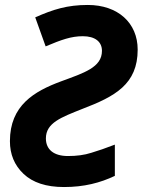

<svg xmlns="http://www.w3.org/2000/svg" viewBox="-20 -744 575 774"><path d="M238 10C319 10 384 -7 443 -35V-161C407 -147 375 -136 348 -128C320 -119 289 -115 254 -115C197 -115 165 -141 165 -186C165 -249 227 -271 312 -305C443 -355 535 -404 535 -544C535 -652 455 -724 334 -724C251 -724 194 -706 122 -674L164 -557C228 -584 267 -598 314 -598C363 -598 391 -576 391 -539C391 -472 318 -450 226 -416C118 -376 20 -319 20 -175C20 -122 38 -78 75 -43C112 -8 166 10 238 10Z"/></svg>

Font: BC Sans
Style: Bold Italic
Weight: 700
Italic angle: -12°
Designer: Monotype Design Team
Province of B.C.
Foundry: Monotype Imaging Inc.
Version: Version 2.000;GOOG;noto-source:20170915:90ef993387c0